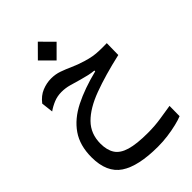

<svg xmlns="http://www.w3.org/2000/svg" viewBox="-277 -730 1139 1139"><g transform="rotate(-45 293.0 -160.5)"><path d="M340.8 312Q176.3 312 96.4 258.8Q16.6 205.6 16.6 77.6Q16.6 -21.5 62.3 -87.6Q107.9 -153.8 192.4 -196.3Q276.9 -238.8 392.6 -267.6V-274.4Q371.1 -276.4 347.9 -281.5Q324.7 -286.6 297.4 -294.4Q258.8 -305.7 228.3 -314.2Q197.8 -322.8 164.1 -322.8Q129.9 -322.8 99.9 -310.5Q69.8 -298.3 43.9 -279.8L35.2 -354.5Q64 -392.1 101.8 -407.5Q139.6 -422.9 177.7 -422.9Q213.9 -422.9 245.6 -411.6Q277.3 -400.4 312 -384.8Q346.2 -369.1 391.1 -355.5Q421.9 -346.2 446.8 -342Q471.7 -337.9 498 -337.4Q511.2 -336.9 526.9 -336.9Q542 -336.9 559.6 -337.4L558.1 -239.3Q418.5 -207.5 318.4 -170.4Q218.3 -133.3 164.8 -79.1Q111.3 -24.9 111.3 58.1Q111.3 111.8 133.3 146Q155.3 180.2 208.7 196Q262.2 211.9 355.5 211.9Q415 211.9 466.8 203.6Q518.6 195.3 559.6 189L558.6 274.4Q536.6 283.7 501.2 292.2Q465.8 300.8 424.1 306.4Q382.3 312 340.8 312ZM276.4 -475.1 197.8 -553.7 276.4 -632.8 355 -553.7Z"/></g></svg>

Font: CaskaydiaCove NFP
Style: Regular
Weight: 400
Designer: Aaron Bell
Foundry: Saja Typeworks
Version: Version 2111.001; VTT 6.35;Nerd Fonts 3.1.1